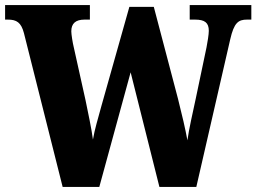

<svg xmlns="http://www.w3.org/2000/svg" viewBox="-25 -734 1007 754"><path d="M69 -604 221 0H365L488 -450L601 0H746L879 -579C894 -645 911 -657 945 -657H962V-714H720V-657H741C779 -657 795 -645 795 -613C795 -599 790 -568 786 -548L744 -348C732 -292 717 -227 711 -183C703 -227 690 -283 674 -346L579 -707H483L373 -317C359 -265 347 -227 340 -186C335 -226 320 -296 311 -340L265 -547C260 -567 255 -600 255 -611C255 -642 272 -657 307 -657H328V-714H-5V-657H6C40 -657 58 -646 69 -604Z"/></svg>

Font: Noto Serif Armenian Condensed Black
Style: Regular
Weight: 900
Width: 3
Designer: Monotype Design Team
Foundry: Monotype Imaging Inc.
Version: Version 2.008